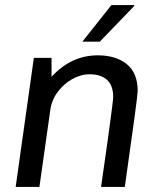

<svg xmlns="http://www.w3.org/2000/svg" viewBox="-20 -740 633 760"><path d="M525 -380Q525 -357 474 0H380Q391 -77 398 -126Q405 -175 409 -204Q428 -342 428 -356Q428 -402 403.5 -424Q379 -446 335 -446Q300 -446 266 -427Q232 -408 208 -375.5Q184 -343 179 -304L136 0H42L114 -511H184V-436Q262 -521 367 -521Q439 -521 482 -486Q525 -451 525 -380ZM511 -720V-716L375 -575H306L421 -720Z"/></svg>

Font: Chivo
Style: Italic
Weight: 400
Italic angle: -8.05°
Designer: Hector Gatti
Foundry: Omnibus-Type
Version: Version 1.007